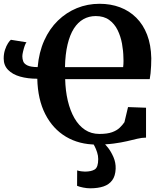

<svg xmlns="http://www.w3.org/2000/svg" viewBox="-20 -772 889 1040"><path d="M771 -188.5V-26.5Q749 -26.5 724 -20.5Q699 -14.5 668 -7.2Q637 0 596.5 5.5Q556 11 502.5 11Q408.5 11 337.2 -31.5Q266 -74 225.2 -153.8Q184.5 -233.5 182 -345.5Q130 -345.5 88.8 -357.2Q47.5 -369 23.8 -393.5Q0 -418 0 -455Q0 -480.5 7 -502Q14 -523.5 23.5 -538Q33 -552.5 39 -556.5L123.5 -543Q118.5 -537.5 113.5 -523Q108.5 -508.5 104.8 -492.5Q101 -476.5 101 -467Q101 -452.5 106 -439.2Q111 -426 128.8 -417.5Q146.5 -409 184 -408.5Q191 -489 219.5 -552.5Q248 -616 293.5 -660.2Q339 -704.5 396.5 -728Q454 -751.5 519 -751.5Q579.5 -751.5 630 -732.5Q680.5 -713.5 718 -676.2Q755.5 -639 776.8 -584Q798 -529 799.5 -456.5Q799.5 -437.5 798.5 -415.8Q797.5 -394 795.5 -374.8Q793.5 -355.5 791 -343.5H333Q334.5 -280.5 347.2 -226.5Q360 -172.5 383.2 -132Q406.5 -91.5 440.2 -69Q474 -46.5 518.5 -46.5Q561 -46.5 586.8 -55.8Q612.5 -65 628 -79.8Q643.5 -94.5 654 -110L673.5 -192ZM332 -408.5H647Q648 -415.5 648.5 -424.2Q649 -433 649 -442Q649 -451 648.5 -459Q648 -496.5 640.8 -536Q633.5 -575.5 616.8 -609.5Q600 -643.5 571.2 -664.2Q542.5 -685 498.5 -685Q462 -685 432 -668.2Q402 -651.5 380.2 -617.5Q358.5 -583.5 346 -531.2Q333.5 -479 332 -408.5ZM468.5 248Q451 248 430.8 244Q410.5 240 397.5 234.5L398 151Q408 154.5 420.8 156Q433.5 157.5 440 157.5Q474.5 157.5 493.2 145.8Q512 134 512 89.5Q512 71.5 506 53Q500 34.5 492.5 20Q485 5.5 479 0H519H538Q549.5 8 565.8 29Q582 50 594.8 79.5Q607.5 109 606.5 142Q605 181 588 204.2Q571 227.5 540.8 237.8Q510.5 248 468.5 248Z"/></svg>

Font: Merriweather 36pt
Style: Bold
Weight: 700
Designer: Eben Sorkin
Foundry: Eben Sorkin
Version: Version 2.100